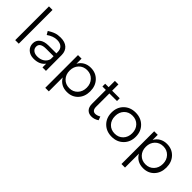

<svg xmlns="http://www.w3.org/2000/svg" viewBox="110 -1767 2985 2985"><g transform="rotate(45 1603.0 -274.0)"><path d="M100.1 -742.2H178.2V0H100.1Z M775.9 0H699.7V-82Q637.2 2.9 506.8 2.9Q426.3 2.9 377 -42.2Q327.6 -87.4 327.6 -155.8Q327.6 -225.1 380.1 -265.9Q432.6 -306.6 524.9 -307.1H697.8V-339.8Q697.8 -398.4 661.6 -431.2Q625.5 -463.9 556.6 -463.9Q476.1 -463.9 389.6 -402.8L356.9 -458Q412.6 -494.6 460.4 -511.7Q508.3 -528.8 571.8 -528.8Q668.5 -528.8 721.2 -480.7Q773.9 -432.6 774.9 -348.1ZM522 -62Q589.4 -62 636.5 -93.5Q683.6 -125 698.7 -181.2V-245.1H534.7Q400.9 -245.1 400.9 -159.2Q400.9 -115.2 433.8 -88.6Q466.8 -62 522 -62Z M1235.4 -528.8Q1347.2 -528.8 1417.7 -454.3Q1488.3 -379.9 1488.3 -262.2Q1488.3 -145 1418.5 -71Q1348.6 2.9 1237.3 2.9Q1167.5 2.9 1115 -27.1Q1062.5 -57.1 1032.7 -112.8V193.8H954.6V-525.9H1032.7V-413.1Q1062 -468.3 1114.5 -498.5Q1167 -528.8 1235.4 -528.8ZM1221.7 -65.9Q1304.2 -65.9 1356.9 -121.8Q1409.7 -177.7 1409.7 -264.2Q1409.7 -349.6 1356.7 -405.8Q1303.7 -461.9 1221.7 -461.9Q1138.7 -461.9 1085.7 -406.2Q1032.7 -350.6 1032.7 -264.2Q1032.7 -176.8 1085.7 -121.3Q1138.7 -65.9 1221.7 -65.9Z M1875.5 -96.2 1897.5 -36.1Q1839.4 2.9 1778.3 2.9Q1717.3 3.9 1680.7 -33.7Q1644 -71.3 1644 -146V-449.2H1568.4V-509.8H1644V-647.9H1721.2V-509.8H1888.2V-449.2H1721.2V-159.2Q1721.2 -68.8 1791.5 -68.8Q1832 -70.3 1875.5 -96.2Z M2221.2 -528.8Q2338.4 -528.8 2413.3 -454.8Q2488.3 -380.9 2488.3 -264.2Q2488.3 -146.5 2413.3 -71.8Q2338.4 2.9 2221.2 2.9Q2103.5 2.9 2028.8 -71.8Q1954.1 -146.5 1954.1 -264.2Q1954.1 -380.9 2028.8 -454.8Q2103.5 -528.8 2221.2 -528.8ZM2221.2 -460Q2137.7 -460 2085 -405Q2032.2 -350.1 2032.2 -263.2Q2032.2 -174.8 2085 -119.9Q2137.7 -64.9 2221.2 -64.9Q2304.2 -64.9 2357.2 -120.1Q2410.2 -175.3 2410.2 -263.2Q2410.2 -350.1 2356.9 -405Q2303.7 -460 2221.2 -460Z M2910.6 -528.8Q3022.5 -528.8 3093 -454.3Q3163.6 -379.9 3163.6 -262.2Q3163.6 -145 3093.8 -71Q3023.9 2.9 2912.6 2.9Q2842.8 2.9 2790.3 -27.1Q2737.8 -57.1 2708 -112.8V193.8H2629.9V-525.9H2708V-413.1Q2737.3 -468.3 2789.8 -498.5Q2842.3 -528.8 2910.6 -528.8ZM2897 -65.9Q2979.5 -65.9 3032.2 -121.8Q3085 -177.7 3085 -264.2Q3085 -349.6 3032 -405.8Q2979 -461.9 2897 -461.9Q2814 -461.9 2761 -406.2Q2708 -350.6 2708 -264.2Q2708 -176.8 2761 -121.3Q2814 -65.9 2897 -65.9Z"/></g></svg>

Font: Montserrat-Arabic Light
Style: Regular
Weight: 300
Designer: Mohamed Gaber
Foundry: Kief Type Foundry
Version: Version 5.008;PS 005.008;hotconv 1.0.88;makeotf.lib2.5.64775